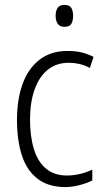

<svg xmlns="http://www.w3.org/2000/svg" viewBox="-20 -750 423 780"><path d="M246 10Q177 10 133 -23.5Q89 -57 69 -118.5Q49 -180 49 -263Q49 -345 71.5 -408Q94 -471 140 -507Q186 -543 254 -543Q287 -543 311.5 -537Q336 -531 360 -519L345 -474Q322 -486 301 -490.5Q280 -495 259 -495Q210 -495 175 -467.5Q140 -440 121 -387.5Q102 -335 102 -264Q102 -195 118 -143.5Q134 -92 167.5 -64.5Q201 -37 252 -37Q277 -37 303.5 -43Q330 -49 355 -61V-17Q334 -6 303.5 2Q273 10 246 10ZM242 -730Q263 -730 270 -717.5Q277 -705 277 -686Q277 -666 270 -653.5Q263 -641 242 -641Q223 -641 214.5 -653.5Q206 -666 206 -686Q206 -706 214 -718Q222 -730 242 -730Z"/></svg>

Font: Noto Sans Bengali Condensed Light
Style: Regular
Weight: 300
Width: 3
Designer: Jelle Bosma - Monotype Design Team
Foundry: Monotype Imaging Inc.
Version: Version 2.003